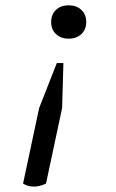

<svg xmlns="http://www.w3.org/2000/svg" viewBox="-20 -504 429 711"><path d="M214.8 -270.5 210 -104 150.4 175.8Q127.4 187 105.2 187Q83 187 65.4 175.8L125 -104L190.4 -270.5ZM169.4 -422.4Q169.4 -450.7 187.5 -467.5Q205.6 -484.4 233.9 -484.4Q263.2 -484.4 281.2 -467.5Q299.3 -450.7 299.3 -422.4Q299.3 -394.5 281.2 -377.7Q263.2 -360.8 233.9 -360.8Q205.6 -360.8 187.5 -377.7Q169.4 -394.5 169.4 -422.4Z"/></svg>

Font: PT Astra Serif
Style: Italic
Weight: 400
Italic angle: -16°
Designer: A.Korolkova, I. Chaeva
Foundry: ParaType Ltd
Version: Version 1.001